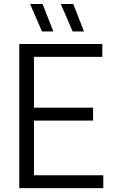

<svg xmlns="http://www.w3.org/2000/svg" viewBox="-20 -966 578 986"><path d="M79 0V-740H505.5V-674H154.5V-413H458V-346.5H154.5V-66H510.5V0ZM353 -804.5 292 -945.5H356L411.5 -804.5ZM195.5 -804.5 134.5 -945.5H198.5L254 -804.5Z"/></svg>

Font: Encode Sans Semi Condensed
Style: Regular
Weight: 400
Width: 4
Designer: Multiple Designers
Foundry: Impallari Type
Version: Version 3.000; ttfautohint (v1.8.3) -l 8 -r 50 -G 200 -x 14 